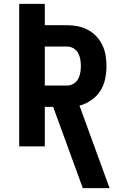

<svg xmlns="http://www.w3.org/2000/svg" viewBox="-20 -755 640 990"><path d="M407 215 254 -204H211V0H79V-735H211V-625H327Q355 -625 382 -619.5Q409 -614 433.5 -601Q458 -588 477 -567.5Q496 -547 508 -522Q520 -497 524.5 -469.5Q529 -442 529 -414Q529 -381 522 -347.5Q515 -314 497 -286Q479 -258 450.5 -238.5Q422 -219 390 -210L545 215ZM211 -314H327Q344 -314 359.5 -323.5Q375 -333 383 -348Q391 -363 394 -380Q397 -397 397 -414Q397 -432 394 -449Q391 -466 383 -481Q375 -496 359.5 -505.5Q344 -515 327 -515H211Z"/></svg>

Font: Iosevka Aile Extrabold
Style: Regular
Weight: 800
Designer: Belleve Invis
Foundry: Belleve Invis
Version: Version 27.3.5; ttfautohint (v1.8.4)